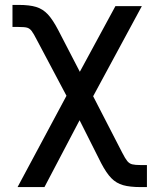

<svg xmlns="http://www.w3.org/2000/svg" viewBox="-20 -555 617 774"><path d="M248 -168.9 129.9 -391.6Q115.2 -420.4 107.4 -430.4Q99.6 -440.4 89.4 -443.4Q79.1 -446.3 54.7 -446.3H30.3V-535.2H54.7Q99.1 -535.2 126 -526.9Q152.8 -518.6 172.9 -497.1Q192.9 -475.6 214.8 -433.6L301.8 -265.6L445.3 -530.3H551.8L355.5 -167L472.7 60.5Q484.9 84.5 493.2 94.5Q501.5 104.5 512.9 107.4Q524.4 110.4 547.9 110.4H572.3V199.2H547.9Q503.4 199.2 476.1 191.4Q448.7 183.6 428.7 163.1Q408.7 142.6 387.7 102.5L300.8 -70.3L159.2 199.2H50.8Z"/></svg>

Font: Pretendard Medium
Style: Regular
Weight: 500
Designer: Base glyphs from Inter by Rasmus Andersson; Hangeul glyphs from Noto Sans CJK(Source Han Sans) by Jang Soo-young and Kan
Foundry: Kil Hyung-jin
Version: Version 1.309